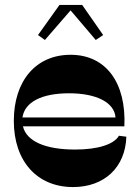

<svg xmlns="http://www.w3.org/2000/svg" viewBox="-20 -750 568 778"><path d="M276 8C403 8 488 -72 492 -196L462 -200C442 -165 377 -144 284 -144C163 -144 87 -178 73 -238H484C492 -414 410 -528 266 -528C126 -528 36 -423 36 -260C36 -97 130 8 276 8ZM71 -274C80 -336 148 -372 260 -372C372 -372 444 -334 448 -274ZM134 -608 162 -588 266 -708 368 -588 398 -608 313 -730H221Z"/></svg>

Font: Ribes
Style: Bold
Weight: 900
Designer: Luigi Gorlero
Foundry: Collletttivo
Version: Version 2.100;Glyphs 3.1.2 (3151)